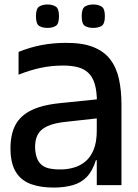

<svg xmlns="http://www.w3.org/2000/svg" viewBox="-20 -838 625 869"><path d="M418 0V-307Q418 -313 418 -322.3Q418 -331.7 418.3 -341.8Q418.7 -352 418.7 -360.8Q418.7 -369.7 418.7 -373.7Q418.7 -425.3 408.7 -458.3Q398.7 -491.3 378.7 -509.3Q358.7 -527.3 330.5 -534.3Q302.3 -541.3 266 -541.3Q212.7 -541.3 163.3 -530.7Q114 -520 64 -500V-603Q118.7 -625 169.8 -634.3Q221 -643.7 276 -644Q351.7 -644.7 401 -625.5Q450.3 -606.3 478.5 -569.7Q506.7 -533 518.2 -481.3Q529.7 -429.7 529.7 -365.3V0ZM227 11Q165.7 11.3 122.3 -4Q79 -19.3 55.3 -54Q31.7 -88.7 28 -146Q24.3 -214 44.3 -261Q64.3 -308 114.5 -335.2Q164.7 -362.3 250 -371L438 -390.3V-304.3L275.3 -286.3Q201 -278.3 168.7 -250.8Q136.3 -223.3 139 -163.7Q142 -123 158 -102.5Q174 -82 201.3 -76Q228.7 -70 263.7 -71.3Q291 -72.3 318 -80.7Q345 -89 367.7 -108.2Q390.3 -127.3 404.2 -161.3Q418 -195.3 418 -247.3L436 -113H414Q399 -64 372.7 -37.2Q346.3 -10.3 309.7 0Q273 10.3 227 11ZM401.7 -711.7Q379.7 -711.7 364.7 -720.5Q349.7 -729.3 349.7 -764.7Q349.7 -799.3 364.7 -808.5Q379.7 -817.7 401.7 -817.7Q424.3 -817.7 439.5 -808.5Q454.7 -799.3 454.7 -764.7Q454.7 -729.3 439.5 -720.5Q424.3 -711.7 401.7 -711.7ZM194.7 -711.7Q172.7 -711.7 157.7 -720.5Q142.7 -729.3 142.7 -764.7Q142.7 -799.3 157.7 -808.5Q172.7 -817.7 194.7 -817.7Q217 -817.7 232 -808.5Q247 -799.3 247 -764.7Q247 -729.3 232 -720.5Q217 -711.7 194.7 -711.7Z"/></svg>

Font: Matangi Light
Style: Regular
Weight: 300
Designer: Prashant Pant
Foundry: The Graphic Ant
Version: Version 3.002